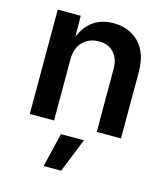

<svg xmlns="http://www.w3.org/2000/svg" viewBox="-116 -643 844 970"><g transform="rotate(15 306.0 -158.5)"><path d="M194.3 -319.8V0H67.4V-545.9H187.5L189 -437Q237.8 -552.7 357.9 -552.7Q442.4 -552.7 493.4 -499Q544.4 -445.3 544.4 -347.2V0H417.5V-327.6Q417.5 -382.3 389.2 -413.6Q360.8 -444.8 311 -444.8Q260.3 -444.8 227.3 -412.1Q194.3 -379.4 194.3 -319.8ZM203.1 235.8 245.6 57.6H366.2L294.4 235.8Z"/></g></svg>

Font: Inter SemiBold
Style: Regular
Weight: 600
Designer: Rasmus Andersson
Foundry: rsms
Version: Version 4.001;git-9221beed3